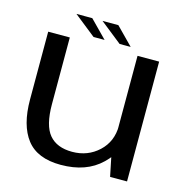

<svg xmlns="http://www.w3.org/2000/svg" viewBox="-105 -808 887 914"><g transform="rotate(15 338.0 -351.0)"><path d="M516 0H599.5V-590.5H493V-112ZM159 -591.5H52.5V-258Q52.5 -130.5 105.2 -62.5Q158 5.5 273.5 5.5Q399 5.5 472.5 -65.5Q546 -136.5 546 -212L493.5 -246.5Q493.5 -168 440 -118.2Q386.5 -68.5 310 -68.5Q234.5 -68.5 196.8 -113.2Q159 -158 159 -263ZM396 -623H450.5L367 -708H289ZM267.5 -623H322L238.5 -708H160.5Z"/></g></svg>

Font: Anybody SemiExpanded
Style: Regular
Weight: 400
Width: 6
Designer: Tyler Finck
Foundry: Etcetera Type Company
Version: Version 1.113;gftools[0.9.25]